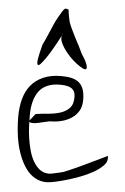

<svg xmlns="http://www.w3.org/2000/svg" viewBox="-57 -861 589 904"><g transform="rotate(5 238.0 -409.0)"><path d="M38.1 -293.9Q38.1 -338.9 48.3 -377.4Q58.6 -416 81.1 -443.4Q103.5 -470.7 139.2 -486.3Q174.8 -502 223.6 -502Q252 -502 272.9 -497.1Q293.9 -492.2 308.1 -480Q322.3 -467.8 329.1 -447.8Q335.9 -427.7 335.9 -398.4Q335.9 -368.2 323.7 -347.2Q311.5 -326.2 291 -312.5Q270.5 -298.8 245.1 -292Q219.7 -285.2 193.4 -285.2Q188.5 -285.2 179.7 -283.2Q170.9 -281.2 159.7 -278.8Q148.4 -276.4 136.7 -273.4Q125 -270.5 114.7 -270Q104.5 -269.5 98.1 -271Q91.8 -272.5 91.8 -279.3Q91.8 -280.3 96.2 -285.6Q100.6 -291 105.5 -296.9Q110.4 -302.7 114.3 -308.6L119.1 -313.5Q145.5 -317.4 176.3 -319.8Q207 -322.3 232.9 -330.1Q258.8 -337.9 276.4 -355.5Q293.9 -373 293.9 -407.2Q293.9 -424.8 288.6 -435.1Q283.2 -445.3 272.9 -451.2Q262.7 -457 249 -459Q235.4 -460.9 219.7 -460.9Q185.5 -460.9 160.6 -449.7Q135.7 -438.5 121.1 -418Q106.4 -397.5 99.1 -369.1Q91.8 -340.8 91.8 -306.6Q91.8 -285.2 92.8 -256.3Q93.8 -227.5 98.1 -198.2Q102.5 -168.9 110.4 -140.1Q118.2 -111.3 131.3 -88.9Q144.5 -66.4 162.6 -52.7Q180.7 -39.1 206.1 -39.1Q210.9 -39.1 220.7 -41Q230.5 -43 240.7 -45.4Q251 -47.9 260.3 -49.8Q269.5 -51.8 274.4 -53.7Q282.2 -56.6 297.9 -63.5Q313.5 -70.3 333.5 -79.1Q353.5 -87.9 375 -98.6Q396.5 -109.4 416 -118.2Q435.5 -127 451.7 -135.3Q467.8 -143.6 474.6 -146.5Q475.6 -145.5 475.6 -140.6Q475.6 -135.7 475.6 -133.8Q475.6 -116.2 458.5 -99.1Q441.4 -82 415 -66.9Q388.7 -51.8 355.5 -39.1Q322.3 -26.4 292 -17.6Q261.7 -8.8 236.3 -3.4Q210.9 2 198.2 2Q168 2 143.6 -11.7Q119.1 -25.4 101.6 -48.8Q84 -72.3 71.3 -102.5Q58.6 -132.8 51.3 -165Q43.9 -197.3 41 -231Q38.1 -264.6 38.1 -293.9ZM123 -643.6Q125 -646.5 131.8 -661.1Q138.7 -675.8 147 -695.8Q155.3 -715.8 165 -737.8Q174.8 -759.8 184.6 -777.3Q194.3 -794.9 202.6 -807.6Q210.9 -820.3 217.8 -820.3Q218.8 -820.3 223.6 -818.8Q228.5 -817.4 230.5 -816.4Q230.5 -812.5 231.9 -803.2Q233.4 -793.9 235.4 -783.2Q237.3 -772.5 239.7 -762.7Q242.2 -752.9 244.1 -750Q247.1 -741.2 255.4 -724.1Q263.7 -707 273.4 -687.5Q283.2 -668 293.9 -648.4L310.5 -614.3Q332 -582 336.9 -565.4Q341.8 -548.8 336.9 -544.9Q332 -541 318.8 -547.9Q305.7 -554.7 289.1 -567.4Q272.5 -580.1 255.9 -597.7Q239.3 -615.2 227.1 -633.8Q214.8 -652.3 209 -670.9Q207 -681.6 209 -692.4Q208 -689.5 207 -687.5Q200.2 -673.8 189.9 -655.3Q179.7 -636.7 167 -615.2Q154.3 -593.8 142.1 -576.7Q129.9 -559.6 121.1 -550.3Q112.3 -541 107.9 -545.9Q103.5 -550.8 106.9 -573.7Q110.4 -596.7 123 -643.6ZM211.9 -702.1Q209 -697.3 209 -693.4Q212.9 -701.2 211.9 -702.1Z"/></g></svg>

Font: The Girl Next Door
Style: Regular
Weight: 400
Designer: Kimberly Geswein
Foundry: Kimberly Geswein
Version: Version 1.002 2010